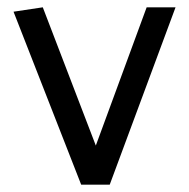

<svg xmlns="http://www.w3.org/2000/svg" viewBox="-20 -505 517 525"><path d="M202 0 17 -473 97 -485 242 -107 381 -485H460L280 0Z"/></svg>

Font: Palanquin
Style: Regular
Weight: 400
Designer: Pria Ravichandran
Version: Version 1.0.4